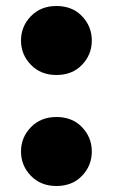

<svg xmlns="http://www.w3.org/2000/svg" viewBox="-20 -590 376 640"><path d="M50 -85Q50 -38 83 -4Q116 30 168 30Q221 30 253.5 -4Q286 -38 286 -85Q286 -132 253.5 -166Q221 -200 168 -200Q116 -200 83 -166Q50 -132 50 -85ZM50 -455Q50 -408 83 -374Q116 -340 168 -340Q221 -340 253.5 -374Q286 -408 286 -455Q286 -502 253.5 -536Q221 -570 168 -570Q116 -570 83 -536Q50 -502 50 -455Z"/></svg>

Font: Jost Black
Style: Regular
Weight: 900
Version: Version 3.710